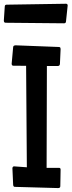

<svg xmlns="http://www.w3.org/2000/svg" viewBox="-24 -982 377 1006"><path d="M285.6 -102.5Q293.5 -102.5 293.5 -93.3L292 -6.3Q292 3.4 280.3 3.4L53.7 -2.9Q45.4 -2.9 44.9 -14.6L41 -101.1Q42 -108.9 48.8 -110.4L116.7 -105.5L112.8 -637.2L45.9 -637.7Q37.1 -637.7 37.1 -648.4L44.9 -734.4Q45.4 -740.2 48.1 -741.9Q50.8 -743.7 56.6 -744.6L284.7 -735.8Q290 -735.4 291.5 -733.2Q293 -731 293.5 -724.6L290 -647Q289.1 -636.2 278.8 -636.2H221.7L220.2 -102.5ZM322.8 -962.4Q330.6 -961.4 330.6 -953.1L321.8 -869.6Q320.8 -863.8 318.6 -861.8Q316.4 -859.9 310.1 -859.9L5.4 -862.8Q-3.9 -862.8 -3.9 -874.5L1 -948.2Q1.5 -957.5 10.7 -957.5Z"/></svg>

Font: Wellfleet
Style: Regular
Weight: 400
Designer: Riccardo De Franceschi
Foundry: Riccardo De Franceschi
Version: Version 1.002